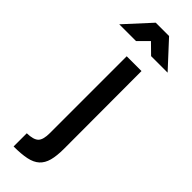

<svg xmlns="http://www.w3.org/2000/svg" viewBox="-355 -938 1019 1019"><g transform="rotate(45 154.5 -429.0)"><path d="M233 -112Q233 -57 223.5 -22Q214 13 191.5 33.5Q169 54 130.5 62Q92 70 35 70V-29Q84 -30 102.5 -48Q121 -66 121 -116V-693H232ZM104 -928H204L336 -785H212L155 -841L99 -785H-27Z"/></g></svg>

Font: Panefresco 750wt
Style: Regular
Weight: 750
Foundry: Campivisivi & Chank Co
Version: Version 1.000